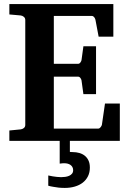

<svg xmlns="http://www.w3.org/2000/svg" viewBox="-20 -691 638 942"><path d="M420.9 130.9Q420.9 155.3 411.6 173.8Q402.3 192.4 386 205.1Q369.6 217.8 346.9 224.4Q324.2 231 297.9 231Q282.2 231 267.6 229.5Q252.9 228 241.7 225.6Q228.5 223.6 216.8 220.2V169.9Q228 172.4 239.3 174.3Q249 175.8 259.8 177Q270.5 178.2 279.8 178.2Q289.6 178.2 300 176.8Q310.5 175.3 319.1 171.6Q327.6 168 333.3 161.1Q338.9 154.3 338.9 144Q338.9 135.3 335.2 128.7Q331.5 122.1 325.4 117.9Q319.3 113.8 311.5 111.8Q303.7 109.9 294.9 109.9Q292 109.9 288.3 110.1Q284.7 110.4 281.2 110.8Q277.3 111.3 272.9 111.8V0H25.9V-50.8L81.1 -56.2Q89.8 -57.1 96.9 -62.7Q104 -68.4 104 -78.1V-592.8Q104 -602.5 96.9 -608.4Q89.8 -614.3 81.1 -615.2L25.9 -620.1V-670.9H536.1V-511.2H463.9L448.2 -594.2Q446.3 -601.6 441.7 -607.2Q437 -612.8 430.2 -612.8H244.1V-377.9H362.8Q369.6 -377.9 374.3 -384.3Q378.9 -390.6 379.9 -396L389.2 -463.9H451.2V-229H389.2L379.9 -296.9Q378.9 -302.2 374.3 -308.6Q369.6 -314.9 362.8 -314.9H244.1V-60.1H461.9Q468.3 -60.1 473.6 -66.9Q479 -73.7 480 -79.1L495.1 -183.1H567.9V0H322.8V54.2Q324.2 54.7 326.2 54.7Q328.6 55.2 336.9 55.2Q354 55.2 369.4 59.6Q384.8 64 396.2 73.2Q407.7 82.5 414.3 96.9Q420.9 111.3 420.9 130.9Z"/></svg>

Font: Charis SIL Viet
Style: Bold
Weight: 700
Foundry: SIL International
Version: Version 5.000